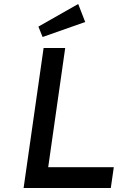

<svg xmlns="http://www.w3.org/2000/svg" viewBox="-20 -940 639 960"><path d="M98 0 198 -700H306L221 -104H549L534 0ZM193 -755 172 -807 371 -920 406 -830Z"/></svg>

Font: Lexend
Style: Italic
Weight: 400
Italic angle: -8.13011°
Designer: Bonnie Shaver-Troup, Thomas Jockin
Foundry: Lexend
Version: Version 1.007